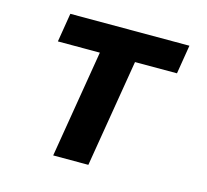

<svg xmlns="http://www.w3.org/2000/svg" viewBox="-82 -613 763 707"><g transform="rotate(15 300.0 -260.0)"><path d="M177 0 245 -410H85L103 -520H557L539 -410H379L311 0Z"/></g></svg>

Font: Iosevka Aile Extrabold Oblique
Style: Regular
Weight: 800
Italic angle: -9°
Designer: Belleve Invis
Foundry: Belleve Invis
Version: Version 31.1.0; ttfautohint (v1.8.4)